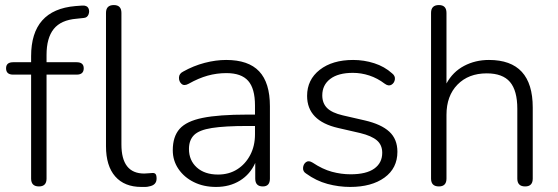

<svg xmlns="http://www.w3.org/2000/svg" viewBox="-20 -731 2204 759"><path d="M134 6Q103 6 103 -25V-436H32Q4 -436 4 -461Q4 -485 32 -485H103V-509Q103 -692 278 -707L305 -709Q324 -710 329.5 -698.5Q335 -687 330 -674Q325 -661 311 -660L283 -657Q221 -652 192.5 -616.5Q164 -581 164 -514V-485H283Q311 -485 311 -461Q311 -436 283 -436H164V-25Q164 6 134 6ZM539 8Q472 8 435.5 -33.5Q399 -75 399 -153V-680Q399 -711 430 -711Q460 -711 460 -680V-160Q460 -45 550 -45Q559 -45 566.5 -46Q574 -47 581 -47Q590 -48 594.5 -43.5Q599 -39 599 -25Q599 1 569 6Q562 8 554 8Q546 8 539 8Z M834 8Q785 8 746.5 -11Q708 -30 685.5 -63Q663 -96 663 -137Q663 -191 690 -221.5Q717 -252 781 -265Q845 -278 957 -278H988V-314Q988 -381 961 -411.5Q934 -442 875 -442Q837 -442 801 -432Q765 -422 726 -400Q708 -390 697.5 -399.5Q687 -409 687.5 -424.5Q688 -440 704 -448Q745 -471 789 -482.5Q833 -494 874 -494Q962 -494 1004.5 -449Q1047 -404 1047 -311V-25Q1047 6 1019 6Q989 6 989 -25V-87Q969 -42 928.5 -17Q888 8 834 8ZM842 -41Q885 -41 917.5 -61.5Q950 -82 969 -118Q988 -154 988 -200V-233H958Q868 -233 817.5 -225Q767 -217 747 -197Q727 -177 727 -142Q727 -97 758 -69Q789 -41 842 -41Z M1364 8Q1319 8 1274.5 -4Q1230 -16 1190 -45Q1177 -53 1178 -67.5Q1179 -82 1189.5 -90Q1200 -98 1216 -88Q1255 -62 1292 -52Q1329 -42 1366 -42Q1428 -42 1459.5 -64.5Q1491 -87 1491 -127Q1491 -158 1470 -176Q1449 -194 1404 -205L1317 -225Q1194 -253 1194 -352Q1194 -416 1244 -455Q1294 -494 1376 -494Q1419 -494 1459.5 -481Q1500 -468 1530 -441Q1543 -431 1541 -417Q1539 -403 1527.5 -396Q1516 -389 1501 -400Q1472 -422 1440 -432.5Q1408 -443 1375 -443Q1317 -443 1285.5 -419Q1254 -395 1254 -354Q1254 -323 1273 -304Q1292 -285 1335 -275L1422 -255Q1487 -240 1519 -210.5Q1551 -181 1551 -131Q1551 -66 1500 -29Q1449 8 1364 8Z M1715 6Q1684 6 1684 -25V-680Q1684 -711 1715 -711Q1745 -711 1745 -680V-401Q1770 -447 1814.5 -470.5Q1859 -494 1913 -494Q2086 -494 2086 -306V-25Q2086 6 2056 6Q2025 6 2025 -25V-301Q2025 -373 1996 -407Q1967 -441 1904 -441Q1832 -441 1788.5 -396.5Q1745 -352 1745 -277V-25Q1745 6 1715 6Z"/></svg>

Font: Nunito Light
Style: Regular
Weight: 300
Designer: Vernon Adams
Foundry: Vernon Adams
Version: Version 3.601; ttfautohint (v1.8.2.53-6de2)